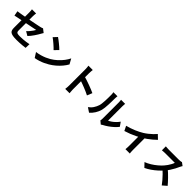

<svg xmlns="http://www.w3.org/2000/svg" viewBox="543 -2824 4884 4884"><g transform="rotate(45 2985.0 -382.5)"><path d="M282.2 -133.4Q282.2 -153.7 282.2 -193.2Q282.2 -232.8 282.2 -283.2Q282.2 -333.6 282.2 -389.1Q282.2 -444.6 282.2 -498.4Q282.2 -552.3 282.2 -598.4Q282.2 -644.5 282.2 -674.5Q282.2 -691.4 281.4 -712.5Q280.6 -733.5 278.9 -754.1Q277.1 -774.8 274.1 -789.5H423.3Q419.5 -767 416.9 -733.7Q414.4 -700.3 414.4 -674.5Q414.4 -644.7 414.4 -603.6Q414.4 -562.4 414.4 -514.7Q414.4 -467 414.4 -417.8Q414.4 -368.5 414.4 -322Q414.4 -275.4 414.4 -236.1Q414.4 -196.7 414.4 -168.4Q414.4 -137.7 423.3 -118.9Q432.2 -100.1 459.6 -92.3Q486.9 -84.5 541.5 -84.5Q594.6 -84.5 648.2 -88.5Q701.8 -92.6 755 -100.2Q808.1 -107.7 857.3 -117.5L853 18.3Q812 23.8 760.1 29.1Q708.3 34.3 652.4 37.1Q596.6 39.9 542.8 39.9Q457.6 39.9 405.7 29.6Q353.8 19.2 327.2 -2.1Q300.5 -23.5 291.4 -56.1Q282.2 -88.8 282.2 -133.4ZM911.7 -572.5Q905.4 -562.1 895.8 -546.8Q886.2 -531.5 879.1 -518.5Q862.7 -487.5 838.4 -448.1Q814.2 -408.7 786.1 -367.8Q758 -327 728.5 -290.1Q699 -253.3 672.2 -226.9L562.1 -291.7Q595.5 -321.3 626.7 -358.7Q657.9 -396 682.9 -432.3Q708 -468.5 721.6 -494.5Q708.4 -492.2 673.6 -484.8Q638.8 -477.4 588.9 -467.4Q539.1 -457.5 480.3 -445.8Q421.5 -434.2 361.2 -421.9Q301 -409.6 245.2 -398.5Q189.4 -387.3 144.2 -377.6Q99.1 -367.9 72 -362.1L47.8 -493.3Q76.9 -497 123.9 -504.4Q170.8 -511.7 228.9 -522.1Q286.9 -532.6 350.2 -544.6Q413.4 -556.7 475.1 -568.6Q536.7 -580.6 590.8 -591.4Q644.9 -602.2 685.2 -610.6Q725.5 -619 744.7 -623.6Q765.9 -628.7 784 -634.1Q802.2 -639.6 815.6 -647.3Z M1241.1 -760.4Q1267.3 -742.4 1302.3 -716Q1337.3 -689.6 1374.5 -659.3Q1411.6 -629 1444.7 -600.2Q1477.8 -571.4 1499.1 -548.5L1397.3 -444.3Q1377.8 -465.5 1347 -494.4Q1316.2 -523.4 1280.3 -554.4Q1244.4 -585.5 1209.4 -613.3Q1174.4 -641 1147 -659.8ZM1115.5 -94.2Q1194.4 -105.3 1263.1 -125.2Q1331.8 -145 1391.1 -170.8Q1450.4 -196.5 1498.8 -225Q1584.1 -275.7 1654.8 -340.7Q1725.5 -405.8 1778.7 -476.2Q1831.9 -546.6 1863.4 -613.5L1940.9 -473.3Q1903.1 -405.6 1847.4 -338.8Q1791.7 -271.9 1721.9 -211.7Q1652.2 -151.5 1571 -102.9Q1520.5 -72.5 1461.2 -44.7Q1402 -16.8 1336.4 4.4Q1270.7 25.7 1200.3 37.7Z M2314 -95.8Q2314 -115 2314 -158.6Q2314 -202.2 2314 -259.8Q2314 -317.3 2314 -380Q2314 -442.7 2314 -501.2Q2314 -559.6 2314 -604.6Q2314 -649.6 2314 -670.6Q2314 -697.5 2311.4 -731.3Q2308.9 -765.1 2303.5 -791.3H2459.7Q2457 -765.3 2453.9 -733.5Q2450.8 -701.7 2450.8 -670.6Q2450.8 -643.2 2450.8 -595.3Q2450.8 -547.5 2450.8 -488.9Q2450.8 -430.4 2451 -369.5Q2451.1 -308.6 2451.1 -253Q2451.1 -197.4 2451.1 -155.7Q2451.1 -114.1 2451.1 -95.8Q2451.1 -81.7 2452.2 -56.4Q2453.4 -31.1 2456 -4.2Q2458.5 22.7 2460.3 43.5H2304Q2308.3 14.4 2311.1 -25.8Q2314 -65.9 2314 -95.8ZM2421.4 -532.3Q2471.2 -518.9 2533 -498.4Q2594.8 -477.9 2657.9 -454.8Q2721 -431.7 2776.7 -409.1Q2832.3 -386.6 2868.9 -368.3L2812.2 -229.6Q2770 -252.1 2719 -274.4Q2667.9 -296.8 2615.2 -318.1Q2562.5 -339.4 2512.5 -357.2Q2462.4 -375 2421.4 -388.6Z M3502.9 -22.3Q3506.4 -36.8 3508.7 -56.2Q3511 -75.5 3511 -95.7Q3511 -106.8 3511 -139.8Q3511 -172.9 3511 -219.9Q3511 -267 3511 -321.7Q3511 -376.5 3511 -432.1Q3511 -487.8 3511 -537.2Q3511 -586.5 3511 -624.1Q3511 -661.7 3511 -678.7Q3511 -712.6 3507.3 -737.6Q3503.5 -762.7 3503.3 -764.9H3651.6Q3651.4 -762.7 3648.2 -737.2Q3645 -711.8 3645 -677.9Q3645 -660.9 3645 -627.5Q3645 -594 3645 -550.3Q3645 -506.5 3645 -457.7Q3645 -408.9 3645 -361.2Q3645 -313.6 3645 -271.5Q3645 -229.5 3645 -199Q3645 -168.6 3645 -155.3Q3686 -173.3 3730.1 -204.2Q3774.2 -235 3816.4 -276.4Q3858.6 -317.7 3892 -366.1L3968.8 -255.9Q3927.7 -202.2 3869.5 -150Q3811.3 -97.8 3748.9 -54.7Q3686.5 -11.7 3629.7 17.3Q3613.6 26 3603.6 33.6Q3593.6 41.2 3586.5 46.6ZM3039.7 -36.8Q3106 -83.2 3147.8 -147.9Q3189.6 -212.5 3209.9 -276.4Q3220.9 -308.7 3226.7 -357.1Q3232.4 -405.5 3235.3 -461Q3238.2 -516.5 3238.7 -571.4Q3239.2 -626.3 3239.2 -671.5Q3239.2 -701.9 3236.6 -723.5Q3234 -745.1 3229.7 -763.5H3376.7Q3376.5 -761.6 3374.8 -747.5Q3373.1 -733.4 3371.5 -713.6Q3369.8 -693.8 3369.8 -673.1Q3369.8 -628.6 3368.8 -570.4Q3367.8 -512.2 3364.7 -451.1Q3361.6 -390 3356 -335.3Q3350.3 -280.7 3340.1 -243Q3317.3 -158.4 3271.6 -85.5Q3225.9 -12.6 3161.6 44Z M4062.4 -388.6Q4196.8 -423.6 4306.2 -470.4Q4415.6 -517.1 4499.2 -568.3Q4550.9 -600 4603.2 -641.5Q4655.6 -682.9 4702.1 -727.1Q4748.7 -771.3 4780.8 -810.6L4888.7 -708Q4843.2 -662.7 4788.8 -616.8Q4734.4 -571 4675.4 -529.2Q4616.5 -487.4 4557.7 -451.8Q4500.8 -418.5 4430.4 -383.6Q4360.1 -348.8 4281.8 -317.6Q4203.5 -286.5 4124.7 -262.7ZM4478.1 -503.5 4620.4 -537.1V-86.8Q4620.4 -64.8 4621.3 -39Q4622.2 -13.1 4623.9 9.4Q4625.7 31.8 4629.1 44.3H4470.9Q4472.7 31.8 4474.5 9.4Q4476.3 -13.1 4477.2 -39Q4478.1 -64.8 4478.1 -86.8Z M5803.9 -677.9Q5797.7 -669.3 5786.6 -650.3Q5775.5 -631.4 5768.8 -615.5Q5748.2 -568.4 5717.6 -510.1Q5687 -451.9 5648.6 -393.2Q5610.2 -334.5 5567.1 -284.5Q5511.3 -220.6 5443.8 -159.4Q5376.3 -98.2 5301.7 -46.6Q5227.1 5 5149.2 41.8L5045.6 -66.1Q5126.6 -96.8 5202.8 -143.9Q5278.9 -191 5344 -246Q5409.1 -301 5455.7 -352.8Q5489.2 -390.5 5518.8 -433.7Q5548.4 -476.9 5571.3 -519.7Q5594.3 -562.5 5605.2 -597.8Q5595.1 -597.8 5569 -597.8Q5542.9 -597.8 5508.3 -597.8Q5473.6 -597.8 5436 -597.8Q5398.3 -597.8 5363.6 -597.8Q5329 -597.8 5302.9 -597.8Q5276.7 -597.8 5265.8 -597.8Q5245.4 -597.8 5222 -596.4Q5198.6 -595 5178.5 -593.3Q5158.4 -591.6 5147.5 -590.9V-733.4Q5161.5 -731.8 5183.8 -730Q5206.1 -728.3 5228.8 -727.2Q5251.4 -726 5265.8 -726Q5279.1 -726 5306.8 -726Q5334.6 -726 5370.6 -726Q5406.7 -726 5445.2 -726Q5483.8 -726 5519.2 -726Q5554.5 -726 5581 -726Q5607.4 -726 5618.5 -726Q5651.7 -726 5679.4 -729.8Q5707.2 -733.5 5722.2 -738.6ZM5580.1 -367.3Q5619.2 -336 5663 -295Q5706.8 -254 5749.7 -210Q5792.7 -165.9 5829.4 -125.3Q5866 -84.8 5890.7 -54.9L5776.8 44.3Q5740.2 -7.5 5692.8 -62.3Q5645.4 -117.1 5592.8 -171.8Q5540.2 -226.5 5486 -274.8Z"/></g></svg>

Font: Noto Sans TC Thin
Style: Regular
Weight: 100
Designer: Ryoko NISHIZUKA 西塚涼子 (kana, bopomofo & ideographs); Paul D. Hunt (Latin, Greek & Cyrillic); Sandoll Communications 산돌커뮤니
Foundry: Adobe
Version: Version 2.004-H2;hotconv 1.0.118;makeotfexe 2.5.65603